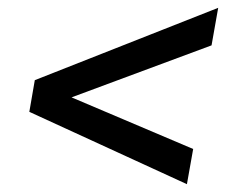

<svg xmlns="http://www.w3.org/2000/svg" viewBox="-20 -601 578 491"><path d="M458 -130 55 -315 69 -396 538 -581 521 -485 163 -352 474 -220Z"/></svg>

Font: Creato Display Medium
Style: Italic
Weight: 500
Italic angle: -10°
Version: Version 1.000